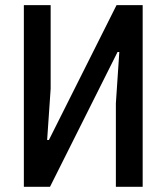

<svg xmlns="http://www.w3.org/2000/svg" viewBox="-20 -718 640 738"><path d="M71.7 0H172.2L431.8 -518.1H438.6L425.4 -321V0H528.4V-698.2H427.9L168 -180H161.2L174.7 -376.8V-698.2H71.7Z"/></svg>

Font: Margiela Mono Medium
Style: Regular
Weight: 500
Designer: Mike Abbink, Paul van der Laan, Pieter van Rosmalen
Foundry: Bold Monday
Version: Version 2.003 2021